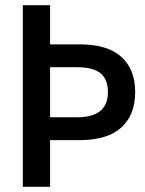

<svg xmlns="http://www.w3.org/2000/svg" viewBox="-20 -720 560 740"><path d="M68 -700H173V-549H288Q394 -549 447.5 -501Q501 -453 501 -365Q501 -277 447.5 -228.5Q394 -180 288 -180H173V0H68ZM277 -268Q396 -268 396 -365Q396 -414 367.5 -437.5Q339 -461 277 -461H173V-268Z"/></svg>

Font: Cabin Condensed Medium
Style: Regular
Weight: 500
Width: 3
Version: Version 2.001